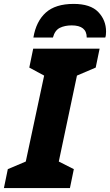

<svg xmlns="http://www.w3.org/2000/svg" viewBox="-52 -963 563 983"><path d="M-32 0 -12 -97 80 -136 174 -576 98 -617 118 -714H458L438 -617L342 -576L249 -136L326 -97L306 0ZM119 -771Q133 -854 182.5 -898.5Q232 -943 325 -943Q411 -943 451 -901.5Q491 -860 491 -801Q491 -791 490 -783.5Q489 -776 487 -771H392Q392 -833 315 -833Q280 -833 254.5 -820.5Q229 -808 219 -771Z"/></svg>

Font: Noto Sans ExtraBold
Style: Italic
Weight: 800
Italic angle: -12°
Designer: Monotype Design Team
Foundry: Monotype Imaging Inc.
Version: Version 2.013; ttfautohint (v1.8.4.7-5d5b)